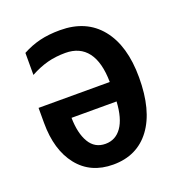

<svg xmlns="http://www.w3.org/2000/svg" viewBox="-107 -643 702 745"><g transform="rotate(-20 244.0 -270.5)"><path d="M446 -274Q446 -138 391 -64Q336 10 237 10Q144 10 91.5 -56Q39 -122 39 -234V-296H333Q332 -378 300.5 -419.5Q269 -461 209 -461Q169 -461 135 -452Q101 -443 64 -423V-514Q99 -533 136 -542Q173 -551 220 -551Q328 -551 387 -478Q446 -405 446 -274ZM146 -216Q147 -152 169.5 -114Q192 -76 236 -76Q278 -76 303 -111.5Q328 -147 332 -216Z"/></g></svg>

Font: Noto Sans Display Medium Narrow
Style: Regular
Weight: 500
Width: 4
Designer: Monotype Design team
Foundry: Monotype Imaging Inc.
Version: Version 1.000